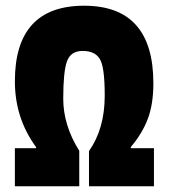

<svg xmlns="http://www.w3.org/2000/svg" viewBox="-20 -651 590 671"><path d="M516 -360Q516 -287 496.5 -235.5Q477 -184 437 -137V-133H518V0H291V-123Q346 -201 346 -317Q346 -420 328 -446Q311 -473 269 -473Q227 -473 214 -436.5Q201 -400 201 -306.5Q201 -213 257 -124V0H32V-133H106V-137Q32 -238 32 -367Q32 -631 274 -631Q516 -631 516 -360Z"/></svg>

Font: Passion One
Style: Regular
Weight: 400
Designer: Alejandro Lo Celso
Foundry: Fontstage
Version: Version 1.001